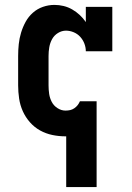

<svg xmlns="http://www.w3.org/2000/svg" viewBox="-20 -548 540 783"><path d="M250 215V8H247Q220 8 193.5 2.5Q167 -3 143.5 -16Q120 -29 102 -49.5Q84 -70 73 -94.5Q62 -119 58 -146Q54 -173 54 -200V-320Q54 -344 56.5 -368Q59 -392 66 -415Q73 -438 84.5 -459Q96 -480 114 -496Q132 -512 155 -520Q178 -528 202 -528Q221 -528 239.5 -523.5Q258 -519 274.5 -509.5Q291 -500 305 -487Q319 -474 330 -458V-520H438V-339H330Q330 -355 324 -370.5Q318 -386 307 -398Q296 -410 280.5 -416.5Q265 -423 249 -423Q232 -423 216.5 -413.5Q201 -404 192.5 -388.5Q184 -373 181 -355.5Q178 -338 178 -320V-200Q178 -182 180.5 -165Q183 -148 191 -132.5Q199 -117 214.5 -107Q230 -97 247 -97Q257 -97 266 -99Q275 -101 283 -106.5Q291 -112 296.5 -119Q302 -126 306 -135H374V215Z"/></svg>

Font: Iosevka Curly Slab Extrabold
Style: Regular
Weight: 800
Monospace: yes
Designer: Belleve Invis
Foundry: Belleve Invis
Version: Version 22.1.2; ttfautohint (v1.8.4)